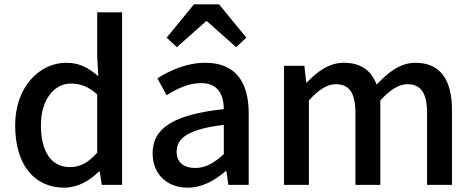

<svg xmlns="http://www.w3.org/2000/svg" viewBox="-20 -832 2187 887"><path d="M277 35C339 35 396 2 437 -40H441L450 22H544V-775H429V-571L434 -480C389 -518 349 -542 286 -542C163 -542 50 -431 50 -253C50 -70 139 35 277 35ZM169 -254C169 -373 231 -446 308 -446C349 -446 388 -433 429 -396V-127C389 -81 350 -60 304 -60C218 -60 169 -129 169 -254Z M847 35C913 35 972 2 1022 -41H1026L1035 22H1129V-309C1129 -455 1066 -542 929 -542C841 -542 764 -506 707 -470L750 -392C797 -422 851 -448 909 -448C990 -448 1013 -392 1014 -328C785 -303 685 -242 685 -124C685 -27 752 35 847 35ZM750 -658 797 -614 932 -734H936L1071 -614L1118 -658L992 -812H876ZM796 -132C796 -194 851 -236 1014 -255V-120C969 -79 930 -56 882 -56C833 -56 796 -78 796 -132Z M1292 -528V22H1407V-368C1452 -418 1493 -443 1530 -443C1593 -443 1622 -405 1622 -310V22H1737V-368C1783 -418 1823 -443 1861 -443C1923 -443 1953 -405 1953 -310V22H2068V-324C2068 -464 2014 -542 1899 -542C1830 -542 1774 -499 1720 -441C1696 -504 1650 -542 1568 -542C1500 -542 1445 -501 1398 -451H1395L1386 -528Z"/></svg>

Font: コーポレート・ロゴ ver3 Medium
Style: Regular
Weight: 500
Designer: [KANA_main] LOGOTYPE.JP [Source Han Sans] Ryoko NISHIZUKA 西塚涼子 (kana, bopomofo & ideographs); Paul D. Hunt (Latin, Greek
Version: Version 12.001;FEAKit 1.0